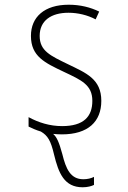

<svg xmlns="http://www.w3.org/2000/svg" viewBox="-20 -559 540 813"><path d="M242 10C353 10 409 -44 409 -132C409 -225 344 -250 268 -287C194 -323 148 -343 148 -407C148 -472 197 -505 270 -505C310 -505 351 -495 385 -477L400 -510C363 -528 320 -539 271 -539C168 -539 111 -487 111 -407C111 -320 170 -293 250 -255C324 -220 371 -200 371 -132C371 -65 334 -25 243 -25C191 -25 143 -40 101 -63V-23C115 -16 133 -8 153 -2C182 15 195 36 209 96C228 174 252 234 330 234C351 234 368 229 378 224V190C366 196 351 200 333 200C278 200 259 155 244 94C230 42 220 21 205 8C216 9 229 10 242 10Z"/></svg>

Font: Noto Sans Mono ExtraCondensed ExtraLight
Style: Regular
Weight: 200
Width: 2
Designer: Monotype Design Team
Foundry: Monotype Imaging Inc.
Version: Version 2.014